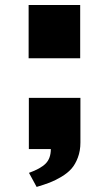

<svg xmlns="http://www.w3.org/2000/svg" viewBox="-20 -590 406 760"><path d="M94.2 0V-202.6H298.3V-25.9Q298.3 6.8 288.3 33.4Q278.3 60.1 263.2 77.4Q248 94.7 223.6 109.4Q199.2 124 177 132.6Q154.8 141.1 125 149.9L94.7 94.2Q141.1 77.6 161.1 57.1Q181.2 36.6 181.2 0ZM93.3 -359.4V-570.3H297.4V-359.4Z"/></svg>

Font: Nobile-bold
Style: Bold
Weight: 700
Version: Version 1.000;PS 001.000;hotconv 1.0.38